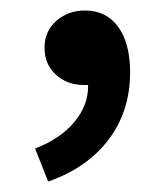

<svg xmlns="http://www.w3.org/2000/svg" viewBox="-20 -164 315 366"><path d="M46.9 119.1Q95.2 100.6 122.1 68.1Q148.9 35.6 147.9 -2H139.2Q108.4 -2 86.7 -21.5Q64.9 -41 64.9 -73.2Q64.9 -104.5 87.4 -124.3Q109.9 -144 142.1 -144Q182.6 -144 205.3 -112.8Q228 -81.5 228 -25.9Q228 47.9 187 102.1Q146 156.2 71.8 182.1Z"/></svg>

Font: Source Sans Pro Semibold
Style: Regular
Weight: 600
Designer: Paul D. Hunt
Foundry: Adobe Systems Incorporated
Version: Version 2.020;PS 2.0;hotconv 1.0.86;makeotf.lib2.5.63406